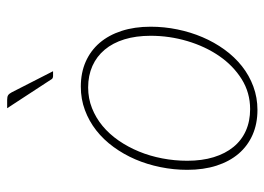

<svg xmlns="http://www.w3.org/2000/svg" viewBox="-124 -628 757 550"><g transform="rotate(-90 255.0 -352.5)"><path d="M218 -15Q265 -15 303.8 -39.2Q342.5 -63.5 370 -103.5Q397.5 -143.5 412.8 -194.8Q428 -246 428 -300Q428 -342 417.8 -375.2Q407.5 -408.5 388.2 -431.5Q369 -454.5 341.5 -466.8Q314 -479 280 -479Q248.5 -479 220.8 -468Q193 -457 169.8 -437.8Q146.5 -418.5 128 -391.8Q109.5 -365 96.5 -333.5Q83.5 -302 76.8 -266.8Q70 -231.5 70 -195Q70 -153 80.2 -119.5Q90.5 -86 109.5 -62.8Q128.5 -39.5 156 -27.2Q183.5 -15 218 -15ZM215.5 6Q176 6 144.2 -8Q112.5 -22 90.2 -48Q68 -74 56 -111.2Q44 -148.5 44 -195Q44 -234 51.8 -272Q59.5 -310 74 -343.8Q88.5 -377.5 109.5 -406.2Q130.5 -435 157 -455.8Q183.5 -476.5 215 -488.2Q246.5 -500 282.5 -500Q322 -500 353.8 -486Q385.5 -472 407.8 -446Q430 -420 442 -383Q454 -346 454 -300Q454 -261 446.2 -223.2Q438.5 -185.5 424 -151.5Q409.5 -117.5 388.5 -88.5Q367.5 -59.5 341 -38.5Q314.5 -17.5 282.8 -5.8Q251 6 215.5 6ZM244.5 -711Q253.5 -711 257.8 -708.2Q262 -705.5 266 -698L326.5 -579.5H312.5Q309.5 -579.5 306.8 -580.8Q304 -582 302.5 -585.5L220.5 -711Z"/></g></svg>

Font: Lato ExtraLight
Style: Italic
Weight: 275
Italic angle: -7°
Designer: Lukasz Dziedzic with Adam Twardoch and Botio Nikoltchev
Foundry: tyPoland Lukasz Dziedzic
Version: Version 2.015; 2015-08-06; http://www.latofonts.com/